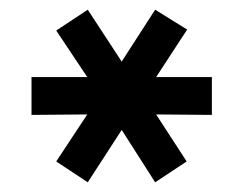

<svg xmlns="http://www.w3.org/2000/svg" viewBox="-20 -746 502 396"><path d="M161 -370 96 -413 160 -510 45 -509V-587H160L96 -683L161 -726L231 -619L300 -726L366 -685L302 -587H417V-509L302 -510L365 -413L300 -370L231 -478Z"/></svg>

Font: Host Grotesk Light Medium
Style: Regular
Weight: 500
Version: Version 1.003